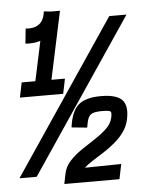

<svg xmlns="http://www.w3.org/2000/svg" viewBox="-60 -902 754 999"><g transform="rotate(-5 317.0 -402.0)"><path d="M97 -695 105 -773Q151 -769 176.5 -789Q202 -809 207 -854L288 -846Q278 -771 226.5 -730Q175 -689 97 -695ZM44 -418 60 -496H286L270 -418ZM118 -433 207 -850H291L202 -433ZM5 0 544 -800H634L95 0ZM235 50 246 -5Q254 -41 280.5 -69.5Q307 -98 343 -122Q379 -146 414 -169Q449 -192 475 -216.5Q501 -241 508 -272Q514 -299 507.5 -305Q501 -311 464 -311Q432 -311 415.5 -305Q399 -299 391.5 -282Q384 -265 379 -232L298 -240Q309 -323 346 -356Q383 -389 464 -389Q545 -389 574.5 -358Q604 -327 589 -256Q581 -220 560 -191Q539 -162 510 -138Q481 -114 450.5 -94.5Q420 -75 393 -58Q366 -41 349 -25L539 -28L523 50Z"/></g></svg>

Font: Victor Mono Thin
Style: Italic
Weight: 100
Italic angle: -12°
Monospace: yes
Designer: Rune Bjørnerås
Version: Version 1.561;gftools[0.9.30]